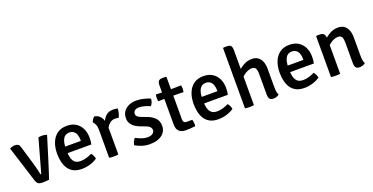

<svg xmlns="http://www.w3.org/2000/svg" viewBox="-27 -1456 4247 2189"><g transform="rotate(-20 2096.0 -361.5)"><path d="M351.5 -494.5Q362 -497 372.5 -498Q383 -499 393 -499Q407.5 -499 422.2 -497Q437 -495 449.5 -490.5L453 -485.5Q435.5 -428.5 415 -361.5Q394.5 -294.5 373.5 -227Q352.5 -159.5 333.5 -100.5Q314.5 -41.5 300.5 0Q282.5 3 261.2 4.2Q240 5.5 219.5 5.5Q187 5.5 169.5 -5.5Q152 -16.5 140 -55L4 -486Q22 -494 38 -498Q54 -502 68 -502Q92 -502 107 -491.5Q122 -481 129 -453.5L192.5 -239Q200 -215 207 -187.8Q214 -160.5 219.8 -136.2Q225.5 -112 228.5 -96.5Q230.5 -88.5 238 -88.5Z M557 -212V-291.5H792.5V-304.5Q792.5 -337.5 783.2 -365.2Q774 -393 753 -409.8Q732 -426.5 698 -426.5Q649 -426.5 625.2 -385.2Q601.5 -344 601.5 -271V-237Q601.5 -191.5 610.8 -155Q620 -118.5 644 -97.2Q668 -76 713 -76Q750.5 -76 785 -86.8Q819.5 -97.5 851.5 -113Q864.5 -100 873.2 -80Q882 -60 884.5 -43Q848.5 -17.5 798.5 -2Q748.5 13.5 696.5 13.5Q636 13.5 595.5 -7.8Q555 -29 531.5 -65.8Q508 -102.5 497.8 -149Q487.5 -195.5 487.5 -246Q487.5 -321 510.8 -380Q534 -439 580.8 -473.5Q627.5 -508 698.5 -508Q763.5 -508 808 -479.5Q852.5 -451 875.5 -402.8Q898.5 -354.5 898.5 -294.5Q898.5 -269 896.8 -251.2Q895 -233.5 890 -212Z M1313.5 -495Q1313.5 -473.5 1307 -443.5Q1300.5 -413.5 1286.5 -391Q1276 -393.5 1265.5 -394.5Q1255 -395.5 1244 -396.5Q1217 -396.5 1196.5 -385.2Q1176 -374 1161.2 -356Q1146.5 -338 1136.2 -315.8Q1126 -293.5 1118.5 -271.5L1103 -291Q1104.5 -327 1113 -364Q1121.5 -401 1139.2 -432.2Q1157 -463.5 1186.2 -482.5Q1215.5 -501.5 1258.5 -501.5Q1273.5 -501.5 1286.2 -500Q1299 -498.5 1313.5 -495ZM992.5 -443Q996.5 -458.5 1008 -476Q1019.5 -493.5 1031.5 -502Q1084.5 -492 1110.5 -451.5Q1136.5 -411 1140.5 -349.5V0Q1116.5 4.5 1085.5 4.5Q1054 4.5 1029.5 0V-340Q1029.5 -380.5 1017.5 -406Q1005.5 -431.5 992.5 -443Z M1347 -36Q1348 -55 1358.5 -77.8Q1369 -100.5 1382.5 -113.5Q1414.5 -96.5 1450.5 -83Q1486.5 -69.5 1523 -69.5Q1562 -69.5 1584.8 -86Q1607.5 -102.5 1607.5 -128Q1607.5 -148 1592.5 -164.8Q1577.5 -181.5 1547.5 -192.5L1489.5 -214Q1455 -226.5 1426.2 -245.5Q1397.5 -264.5 1380.2 -292Q1363 -319.5 1363 -357.5Q1363 -404 1386.2 -437.8Q1409.5 -471.5 1450.2 -489.8Q1491 -508 1542.5 -508Q1584 -508 1630.8 -496.8Q1677.5 -485.5 1708.5 -471Q1709.5 -450.5 1700.2 -426.5Q1691 -402.5 1676.5 -390.5Q1649.5 -402.5 1614.2 -413.2Q1579 -424 1542 -424Q1511.5 -424 1493 -409Q1474.5 -394 1474.5 -369.5Q1474.5 -350 1489 -336.8Q1503.5 -323.5 1533 -312.5L1594.5 -289.5Q1651 -269.5 1686.8 -233Q1722.5 -196.5 1722.5 -137.5Q1722.5 -67.5 1668 -27Q1613.5 13.5 1523.5 13.5Q1470.5 13.5 1425.2 -1.5Q1380 -16.5 1347 -36Z M1850.5 -577Q1850.5 -614.5 1863.2 -630.8Q1876 -647 1910.5 -647H1953L1959 -641V-126.5Q1959 -106.5 1968.8 -94.8Q1978.5 -83 2001 -83H2068Q2077 -57.5 2077 -27.5Q2077 -21.5 2076.8 -15Q2076.5 -8.5 2074.5 -3.5Q2049.5 0 2019.8 2.2Q1990 4.5 1960.5 4.5Q1907 4.5 1878.8 -22.5Q1850.5 -49.5 1850.5 -103.5ZM2082.5 -495.5Q2087 -474.5 2087 -455Q2087 -434 2082.5 -414L1915.5 -416.5L1777 -414Q1772 -434 1772 -455Q1772 -474.5 1777 -495.5L1917 -493Z M2213.5 -212V-291.5H2449V-304.5Q2449 -337.5 2439.8 -365.2Q2430.5 -393 2409.5 -409.8Q2388.5 -426.5 2354.5 -426.5Q2305.5 -426.5 2281.8 -385.2Q2258 -344 2258 -271V-237Q2258 -191.5 2267.2 -155Q2276.5 -118.5 2300.5 -97.2Q2324.5 -76 2369.5 -76Q2407 -76 2441.5 -86.8Q2476 -97.5 2508 -113Q2521 -100 2529.8 -80Q2538.5 -60 2541 -43Q2505 -17.5 2455 -2Q2405 13.5 2353 13.5Q2292.5 13.5 2252 -7.8Q2211.5 -29 2188 -65.8Q2164.5 -102.5 2154.2 -149Q2144 -195.5 2144 -246Q2144 -321 2167.2 -380Q2190.5 -439 2237.2 -473.5Q2284 -508 2355 -508Q2420 -508 2464.5 -479.5Q2509 -451 2532 -402.8Q2555 -354.5 2555 -294.5Q2555 -269 2553.2 -251.2Q2551.5 -233.5 2546.5 -212Z M2786 0Q2762.5 4.5 2731 4.5Q2702.5 4.5 2677.5 0V-729L2684 -735.5H2726Q2761 -735.5 2773.5 -719Q2786 -702.5 2786 -665.5ZM3074.5 -108.5Q3074.5 -82 3078.2 -58.2Q3082 -34.5 3092 -17Q3080 -6.5 3061.5 0.2Q3043 7 3022.5 7Q2989.5 7 2976.5 -11Q2963.5 -29 2963.5 -63.5V-311Q2963.5 -359.5 2951.2 -381.2Q2939 -403 2904 -403Q2880 -403 2852.2 -391.2Q2824.5 -379.5 2799.2 -358Q2774 -336.5 2758.5 -306.5V-411Q2792 -449 2839.5 -476Q2887 -503 2940.5 -503Q2987.5 -503 3017 -481Q3046.5 -459 3060.5 -421.2Q3074.5 -383.5 3074.5 -336.5Z M3257 -212V-291.5H3492.5V-304.5Q3492.5 -337.5 3483.2 -365.2Q3474 -393 3453 -409.8Q3432 -426.5 3398 -426.5Q3349 -426.5 3325.2 -385.2Q3301.5 -344 3301.5 -271V-237Q3301.5 -191.5 3310.8 -155Q3320 -118.5 3344 -97.2Q3368 -76 3413 -76Q3450.5 -76 3485 -86.8Q3519.5 -97.5 3551.5 -113Q3564.5 -100 3573.2 -80Q3582 -60 3584.5 -43Q3548.5 -17.5 3498.5 -2Q3448.5 13.5 3396.5 13.5Q3336 13.5 3295.5 -7.8Q3255 -29 3231.5 -65.8Q3208 -102.5 3197.8 -149Q3187.5 -195.5 3187.5 -246Q3187.5 -321 3210.8 -380Q3234 -439 3280.8 -473.5Q3327.5 -508 3398.5 -508Q3463.5 -508 3508 -479.5Q3552.5 -451 3575.5 -402.8Q3598.5 -354.5 3598.5 -294.5Q3598.5 -269 3596.8 -251.2Q3595 -233.5 3590 -212Z M3769.5 -499.5Q3803.5 -499.5 3817.8 -478.2Q3832 -457 3832 -420V0Q3808.5 4.5 3777 4.5Q3745.5 4.5 3721 0V-493L3727.5 -499.5ZM4120 -108.5Q4120 -82 4124 -58.2Q4128 -34.5 4138 -17Q4125.5 -6.5 4107 0.2Q4088.5 7 4068.5 7Q4035.5 7 4022.2 -11Q4009 -29 4009 -63.5V-312Q4009 -360 3997 -381.8Q3985 -403.5 3949.5 -403.5Q3926 -403.5 3898 -392Q3870 -380.5 3845 -359Q3820 -337.5 3804 -307V-411.5Q3838 -449.5 3885.2 -476.5Q3932.5 -503.5 3986.5 -503.5Q4033 -503.5 4062.5 -481.5Q4092 -459.5 4106 -422Q4120 -384.5 4120 -337.5Z"/></g></svg>

Font: Signika Negative Light Medium
Style: Regular
Weight: 500
Version: Version 2.001